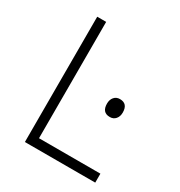

<svg xmlns="http://www.w3.org/2000/svg" viewBox="-166 -814 869 929"><g transform="rotate(30 268.0 -350.0)"><path d="M108 0V-700H158V-50H501V0ZM403 -310Q359 -310 359 -360Q359 -382 371 -396Q383 -410 403 -410Q447 -410 447 -360Q447 -338 435 -324Q423 -310 403 -310Z"/></g></svg>

Font: Lexend Deca ExtraLight
Style: Regular
Weight: 200
Designer: Bonnie Shaver-Troup, Thomas Jockin
Foundry: Lexend
Version: Version 1.008; ttfautohint (v1.8.4.7-5d5b)